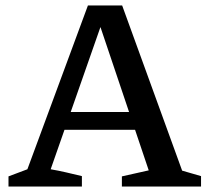

<svg xmlns="http://www.w3.org/2000/svg" viewBox="-20 -681 765 701"><path d="M645 -58Q662 -53 679.5 -48Q697 -43 714 -38V0H425V-37L523 -59L333 -623H361L165 -63Q194 -58 222 -51.5Q250 -45 279 -38V0H11V-37L80 -63L301 -661H426ZM182 -207V-272H535V-207Z"/></svg>

Font: Piazzolla Thin SemiBold
Style: Regular
Weight: 600
Version: Version 2.005